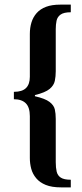

<svg xmlns="http://www.w3.org/2000/svg" viewBox="-20 -680 356 830"><path d="M244 130Q204 130 178 119.5Q152 109 136.5 90.5Q121 72 115 49.5Q109 27 109 3V-178Q109 -216 91.5 -233.5Q74 -251 40 -251V-283Q76 -283 92.5 -299.5Q109 -316 109 -348V-533Q109 -560 116 -583Q123 -606 138.5 -623.5Q154 -641 179 -650.5Q204 -660 241 -660H286V-627Q256 -627 242 -617Q228 -607 224.5 -590.5Q221 -574 221 -554V-372Q221 -350 217 -330.5Q213 -311 194.5 -295.5Q176 -280 131 -269V-264Q175 -254 194 -239.5Q213 -225 217 -207Q221 -189 221 -166V21Q221 45 225 62Q229 79 243 88Q257 97 286 97V130Z"/></svg>

Font: Frank Ruhl Libre
Style: Bold
Weight: 700
Designer: Yanek Iontef
Foundry: Fontef
Version: Version 6.004